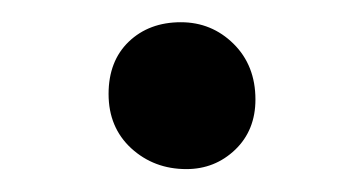

<svg xmlns="http://www.w3.org/2000/svg" viewBox="-20 -364 324 171"><path d="M146 -213.4Q117.2 -213.4 96.9 -231.9Q76.7 -250.5 76.7 -280.3Q76.7 -309.6 94.7 -326.9Q112.8 -344.2 141.1 -344.2Q168.5 -344.2 188 -325Q207.5 -305.7 207.5 -275.4Q207.5 -248 189.5 -230.7Q171.4 -213.4 146 -213.4Z"/></svg>

Font: Elstob 14pt Medium
Style: Regular
Weight: 500
Designer: Peter S. Baker
Version: Version 1.015